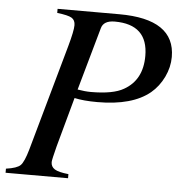

<svg xmlns="http://www.w3.org/2000/svg" viewBox="-49 -700 709 747"><g transform="rotate(5 305.5 -326.5)"><path d="M146 -653H387Q605 -653 605 -505Q605 -465 586.5 -426.5Q568 -388 537 -362Q468 -305 332 -305Q277 -305 242 -313L189 -120Q175 -66 175 -57Q175 -39 190 -29.5Q205 -20 244 -16V0H0V-16Q43 -22 56.5 -35.5Q70 -49 84 -98L200 -512Q217 -573 217 -595Q217 -615 203 -623.5Q189 -632 146 -637ZM320 -592 251 -347Q280 -342 303 -342Q390 -342 431 -366Q502 -406 502 -500Q502 -623 372 -623Q328 -623 320 -592Z"/></g></svg>

Font: STIX
Style: Italic
Weight: 400
Italic angle: -16.33°
Designer: MicroPress Inc., with final additions and corrections provided by Coen Hoffman, Elsevier (retired)
Version: Version 1.1.1